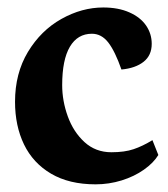

<svg xmlns="http://www.w3.org/2000/svg" viewBox="-20 -476 448 511"><path d="M401.4 -63.5 385.7 -103Q359.4 -86.9 335.4 -78.9Q311.5 -70.8 276.4 -70.8Q234.4 -70.8 204.8 -97.9Q175.3 -125 160.4 -166.3Q145.5 -207.5 145.5 -249.5Q145.5 -316.9 166 -351.6Q186.5 -386.2 224.6 -386.2Q250 -386.2 268.1 -363Q286.1 -339.8 303.2 -291Q340.3 -294.4 362.1 -311.5Q383.8 -328.6 383.8 -359.4Q383.8 -386.2 368.7 -408.2Q353.5 -430.2 324.2 -443.1Q294.9 -456.1 254.9 -456.1Q197.8 -456.1 143.3 -425.5Q88.9 -395 54.4 -337.9Q20 -280.8 20 -205.1Q20 -141.1 43.9 -91.6Q67.9 -42 116 -13.7Q164.1 14.6 234.4 14.6Q270 14.6 303.7 4.2Q337.4 -6.3 363 -24.4Q388.7 -42.5 401.4 -63.5Z"/></svg>

Font: Neuton
Style: Bold
Weight: 700
Designer: Brian M Zick
Foundry: Brian M Zick
Version: Version 1.560